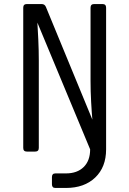

<svg xmlns="http://www.w3.org/2000/svg" viewBox="-20 -750 640 950"><path d="M254 180Q237 180 237 162V126Q237 108 254 108H306Q362 108 394 76.5Q426 45 426 -11L165 -638Q167 -608 169.5 -554Q172 -500 172 -450V-18Q172 0 154 0H113Q95 0 95 -18V-712Q95 -730 113 -730H186Q201 -730 207 -716L437 -158Q434 -190 431 -244.5Q428 -299 428 -350V-712Q428 -730 446 -730H487Q505 -730 505 -712V-11Q505 77 451 128.5Q397 180 306 180Z"/></svg>

Font: Pitagon Sans Mono Light
Style: Regular
Weight: 300
Monospace: yes
Designer: Travis Tran
Foundry: Pitagon
Version: Version 1.001; ttfautohint (v1.8.4.7-5d5b);gftools[0.9.26]